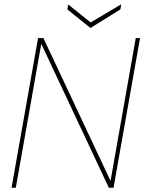

<svg xmlns="http://www.w3.org/2000/svg" viewBox="-20 -878 675 898"><path d="M34 0 158 -700H183L497 -32L615 -700H635L511 0H489L173 -673L54 0ZM547 -858 543 -834 403 -747 295 -834 299 -857 404 -773Z"/></svg>

Font: DM Sans 20pt Thin
Style: Italic
Weight: 250
Italic angle: -10°
Version: Version 4.004;gftools[0.9.30]